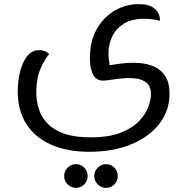

<svg xmlns="http://www.w3.org/2000/svg" viewBox="-20 -500 906 931"><path d="M414 236Q306 236 228 201.5Q150 167 108 101.5Q66 36 66 -58Q66 -92 72 -127Q78 -162 90.5 -191.5Q103 -221 122.5 -239Q142 -257 170 -257Q182 -257 191.5 -254Q201 -251 208 -246.5Q215 -242 218 -237Q198 -216 177 -168Q156 -120 156 -53Q156 -9 169 30.5Q182 70 212 100.5Q242 131 292.5 148.5Q343 166 419 166Q509 166 566.5 143Q624 120 656 85.5Q688 51 700 16Q712 -19 712 -43Q712 -79 693 -96.5Q674 -114 644 -118.5Q614 -123 581.5 -120.5Q549 -118 521 -113.5Q493 -109 479 -109Q467 -109 455.5 -114Q444 -119 435.5 -131.5Q427 -144 421.5 -165.5Q416 -187 416 -219Q416 -301 449.5 -359.5Q483 -418 537 -449Q591 -480 652 -480Q696 -480 718.5 -466Q741 -452 749 -433.5Q757 -415 755 -399Q739 -404 718.5 -406.5Q698 -409 678 -409Q619 -409 581 -385.5Q543 -362 524.5 -324Q506 -286 506 -242Q506 -217 509.5 -200Q513 -183 511 -175L479 -179Q488 -179 514.5 -184Q541 -189 578 -193Q615 -197 654 -194.5Q693 -192 726.5 -177.5Q760 -163 781 -131.5Q802 -100 802 -45Q802 37 752.5 100.5Q703 164 615.5 200Q528 236 414 236ZM494 411Q471 411 454 394Q437 377 437 354Q437 330 454 313Q471 296 494 296Q518 296 534.5 313Q551 330 551 354Q551 377 534.5 394Q518 411 494 411ZM348 411Q325 411 308 394Q291 377 291 354Q291 330 308 313Q325 296 348 296Q372 296 388.5 313Q405 330 405 354Q405 377 388.5 394Q372 411 348 411Z"/></svg>

Font: El Messiri
Style: Regular
Weight: 400
Designer: Mohamed Gaber
Foundry: Kief Type Foundry
Version: Version 2.020